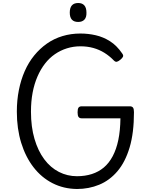

<svg xmlns="http://www.w3.org/2000/svg" viewBox="-20 -1238 1011 1277"><path d="M492 19Q403 18 329.5 -19.5Q256 -57 203 -125.5Q150 -194 121 -288Q92 -382 92 -495Q92 -571 105.5 -639Q119 -707 144.5 -765Q170 -823 207.5 -869Q245 -915 292 -948Q339 -981 395.5 -998Q452 -1015 515 -1015Q567 -1015 617 -1003.5Q667 -992 712 -963.5Q757 -935 793 -882Q802 -870 798 -861Q794 -852 782 -842Q768 -830 758 -827.5Q748 -825 738 -835Q708 -866 674 -887Q640 -908 600.5 -919Q561 -930 515 -930Q468 -930 425 -916.5Q382 -903 345 -877.5Q308 -852 279 -814.5Q250 -777 229 -728.5Q208 -680 197 -622Q186 -564 186 -495Q186 -394 209.5 -314Q233 -234 274.5 -178.5Q316 -123 372 -94.5Q428 -66 492 -66Q546 -66 591 -80.5Q636 -95 670.5 -124Q705 -153 729.5 -199Q754 -245 767 -307.5Q780 -370 781 -451H524Q509 -451 502.5 -460Q496 -469 496 -491Q496 -514 502.5 -522.5Q509 -531 524 -531H843Q858 -531 864.5 -522.5Q871 -514 871 -492Q871 -354 842 -257Q813 -160 761 -99Q709 -38 640 -9.5Q571 19 492 19ZM500 -1092Q472 -1092 458 -1107.5Q444 -1123 444 -1154Q444 -1186 458 -1202Q472 -1218 500 -1218Q527 -1218 541 -1202Q555 -1186 555 -1154Q556 -1123 541.5 -1107.5Q527 -1092 500 -1092Z"/></svg>

Font: Playwrite NG Modern
Style: Regular
Weight: 400
Designer: Veronika Burian, José Scaglione
Foundry: TypeTogether
Version: Version 1.002